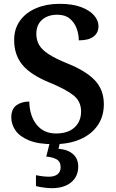

<svg xmlns="http://www.w3.org/2000/svg" viewBox="-20 -744 606 1004"><path d="M260 10Q180 10 131.5 -10Q83 -30 61 -62Q39 -94 39 -130Q39 -174 66 -193.5Q93 -213 133 -213Q135 -137 172 -91.5Q209 -46 273 -46Q335 -46 369.5 -77.5Q404 -109 404 -161Q404 -213 365.5 -244.5Q327 -276 242 -311Q141 -352 97.5 -404.5Q54 -457 54 -534Q54 -594 85 -636.5Q116 -679 170 -701.5Q224 -724 291 -724Q359 -724 404 -707Q449 -690 472 -663.5Q495 -637 495 -607Q495 -573 469.5 -553Q444 -533 392 -533Q392 -565 380.5 -596Q369 -627 344.5 -647Q320 -667 280 -667Q230 -667 200 -640.5Q170 -614 170 -567Q170 -534 184.5 -509Q199 -484 234 -461Q269 -438 333 -412Q430 -373 476.5 -323.5Q523 -274 523 -199Q523 -135 490.5 -88Q458 -41 399 -15.5Q340 10 260 10ZM251 240Q235 240 210.5 237Q186 234 168 229V172Q206 180 236 180Q264 180 280.5 167.5Q297 155 297 130Q297 101 275.5 89Q254 77 222 75L243 -9H296L286 34Q335 38 362 62Q389 86 389 126Q389 179 352 209.5Q315 240 251 240Z"/></svg>

Font: Noto Serif Telugu SemiBold
Style: Regular
Weight: 600
Designer: Jelle Bosma - Monotype Design Team
Foundry: Monotype Imaging Inc.
Version: Version 2.005; ttfautohint (v1.8.4.7-5d5b)